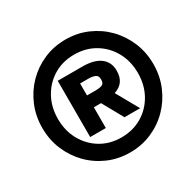

<svg xmlns="http://www.w3.org/2000/svg" viewBox="-165 -919 1159 1138"><g transform="rotate(-30 415.0 -350.0)"><path d="M35 -350Q35 -431 64.5 -501Q94 -571 145.5 -623.5Q197 -676 266 -706Q335 -736 415 -736Q495 -736 564 -706Q633 -676 684.5 -623.5Q736 -571 765.5 -501Q795 -431 795 -350Q795 -269 765.5 -199Q736 -129 684.5 -76.5Q633 -24 564 6Q495 36 415 36Q335 36 266 6Q197 -24 145.5 -76.5Q94 -129 64.5 -199Q35 -269 35 -350ZM689 -350Q689 -431 653.5 -495Q618 -559 556 -596Q494 -633 415 -633Q336 -633 274.5 -596Q213 -559 177.5 -495Q142 -431 142 -350Q142 -269 177.5 -205Q213 -141 274.5 -104Q336 -67 415 -67Q494 -67 556 -104Q618 -141 653.5 -205Q689 -269 689 -350ZM254 -547H423Q503 -547 545 -515Q587 -483 587 -425Q587 -381 567.5 -354Q548 -327 510 -315L596 -162H489L410 -304H361V-162H254ZM423 -467H361V-385H423Q447 -385 464 -391.5Q481 -398 481 -425Q481 -451 464.5 -458.5Q448 -466 423 -467Z"/></g></svg>

Font: Haskoy Bold
Style: Regular
Weight: 700
Designer: Ertekin Erdin
Foundry: Ertekin Erdin
Version: Version 1.500; ttfautohint (v1.8.3)